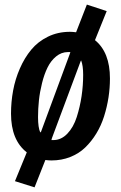

<svg xmlns="http://www.w3.org/2000/svg" viewBox="-20 -681 525 833"><path d="M392.1 -506.8Q457 -454.1 457 -340.8Q457 -299.3 450.7 -258.1Q444.3 -216.8 431.6 -176.5Q418.9 -136.2 397.9 -101.8Q377 -67.4 349.6 -41Q322.3 -14.6 284.7 0.2Q247.1 15.1 203.1 15.1Q192.4 15.1 176.8 13.2L129.9 131.8L44.9 105L96.2 -20Q27.8 -73.2 27.8 -188Q27.8 -238.8 36.9 -288.1Q45.9 -337.4 66.2 -383.8Q86.4 -430.2 115.5 -465.3Q144.5 -500.5 187.7 -521.7Q231 -543 283.2 -543Q294.4 -543 310.1 -541L356.9 -661.1L442.9 -632.8ZM274.9 -455.1Q246.6 -455.1 223.6 -436.3Q200.7 -417.5 186.3 -388.2Q171.9 -358.9 162.4 -320.6Q152.8 -282.2 148.9 -245.6Q145 -209 145 -172.9Q145 -127.4 154.8 -106L158.2 -109.9L283.2 -448.2L285.2 -455.1ZM210.9 -73.2Q245.6 -73.2 272.2 -101.1Q298.8 -128.9 313 -173.3Q327.1 -217.8 334 -264.2Q340.8 -310.5 340.8 -356Q340.8 -396.5 332 -418.9L330.1 -416L205.1 -81.1L203.1 -73.2Z"/></svg>

Font: Fira Sans Compressed Medium
Style: Italic
Weight: 500
Width: 3
Italic angle: -8°
Designer: Carrois Corporate & Edenspiekermann AG
Foundry: Carrois Corporate GbR & Edenspiekermann AG
Version: Version 4.203;PS 004.203;hotconv 1.0.88;makeotf.lib2.5.64775